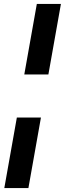

<svg xmlns="http://www.w3.org/2000/svg" viewBox="-20 -760 331 980"><path d="M104 -380 168 -740H291L227 -380ZM2 200 66 -160H189L125 200Z"/></svg>

Font: Livvic SemiBold
Style: Italic
Weight: 600
Italic angle: -10°
Designer: Jacques Le Bailly, Baron von Fonthausen
Version: Version 1.001; ttfautohint (v1.8.2)